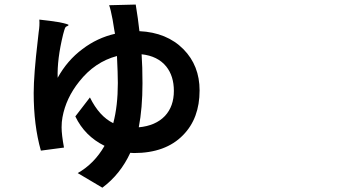

<svg xmlns="http://www.w3.org/2000/svg" viewBox="-20 -788 1540 860"><path d="M438.5 52.7 328.1 -12.7Q402.3 -54.7 448.2 -134.8Q359.4 -178.7 317.4 -266.6L382.8 -351.6Q424.8 -266.6 487.3 -236.3Q507.8 -313.5 507.8 -416Q507.8 -457 503.9 -537.1Q404.3 -510.7 335 -422.9Q275.4 -348.6 259.8 -262.7Q255.9 -242.2 255.9 -217.8Q255.9 -184.6 266.6 -127L163.1 -113.3Q130.9 -226.6 130.9 -371.1Q130.9 -453.1 149.4 -609.4Q152.3 -634.8 153.3 -644.5Q158.2 -674.8 156.2 -700.2Q203.1 -695.3 245.1 -688.5Q288.1 -679.7 287.1 -675.8Q286.1 -672.9 281.2 -670.9Q273.4 -668.9 270.5 -660.2Q269.5 -657.2 267.6 -651.4Q263.7 -639.6 262.7 -633.8Q235.4 -522.5 238.3 -439.5Q281.2 -517.6 349.6 -568.4Q415 -618.2 495.1 -636.7Q494.1 -642.6 492.2 -652.3Q487.3 -685.5 484.4 -700.2Q475.6 -747.1 468.8 -764.6L587.9 -767.6Q598.6 -703.1 604.5 -648.4Q727.5 -642.6 801.8 -567.4Q874 -494.1 874 -382.8Q874 -257.8 799.8 -182.6Q721.7 -102.5 580.1 -102.5Q569.3 -102.5 563.5 -103.5Q519.5 -7.8 438.5 52.7ZM601.6 -217.8Q676.8 -224.6 718.8 -268.6Q758.8 -311.5 758.8 -380.9Q758.8 -447.3 724.6 -490.2Q686.5 -537.1 614.3 -544.9Q618.2 -489.3 618.2 -415Q618.2 -303.7 601.6 -217.8Z"/></svg>

Font: Bpmf GenSeki Gothic B
Style: B
Weight: 700
Foundry: But Ko
Version: Version 1.320